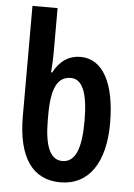

<svg xmlns="http://www.w3.org/2000/svg" viewBox="-54 -801 594 853"><g transform="rotate(5 242.5 -375.0)"><path d="M247 10C377 10 445 -99 445 -270C445 -449 388 -553 289 -553C239 -553 197 -527 169 -473H164C167 -511 168 -538 168 -559V-760H56V-269C56 -82 125 10 247 10ZM248 -85C193 -85 168 -146 168 -262V-283C168 -402 194 -456 254 -456C308 -456 331 -390 331 -270C331 -150 307 -85 248 -85Z"/></g></svg>

Font: Noto Sans Georgian ExtraCondensed SemiBold
Style: Regular
Weight: 600
Width: 2
Designer: Monotype Design Team, Akaki Razmadze
Foundry: Google LLC
Version: Version 2.005